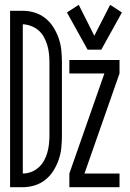

<svg xmlns="http://www.w3.org/2000/svg" viewBox="-20 -780 540 800"><path d="M345 -573H402L488 -728L439 -760L373 -631L308 -760L259 -728ZM22 0H75Q100 0 124.5 -7.5Q149 -15 169 -31Q189 -47 202.5 -68.5Q216 -90 224.5 -114.5Q233 -139 235.5 -164Q238 -189 238 -215V-521Q238 -546 235.5 -571Q233 -596 224.5 -620.5Q216 -645 202.5 -666.5Q189 -688 169 -704Q149 -720 124.5 -727.5Q100 -735 75 -735H22ZM75 -57V-679Q93 -678 110 -671.5Q127 -665 140.5 -653.5Q154 -642 163 -625.5Q172 -609 177 -592Q182 -575 184 -557Q186 -539 186 -521V-215Q186 -197 184 -179Q182 -161 177 -143.5Q172 -126 163 -110Q154 -94 140.5 -82Q127 -70 110 -63.5Q93 -57 75 -57ZM269 0H478V-57H332L478 -474V-530H269V-474H415L269 -57Z"/></svg>

Font: Iosevka SS09 Light
Style: Regular
Weight: 300
Monospace: yes
Designer: Belleve Invis
Foundry: Belleve Invis
Version: Version 5.2.1; ttfautohint (v1.8.3)